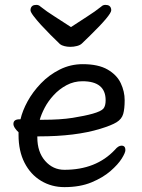

<svg xmlns="http://www.w3.org/2000/svg" viewBox="-20 -749 583 787"><path d="M428 -725Q436 -719 436 -707Q436 -688 348 -602Q328 -583 316 -571Q309 -564 295.5 -560.5Q282 -557 268.5 -557Q255 -557 244 -560Q232 -563 226 -568Q187 -605 148 -647Q129 -668 117 -684Q105 -700 105 -707Q105 -719 113 -725Q119 -729 129 -729Q139 -729 146 -722Q171 -702 204.5 -681Q238 -660 271 -638Q304 -660 337 -681Q370 -702 395 -722Q402 -729 412 -729Q422 -729 428 -725ZM319 -486Q383 -486 421 -464Q459 -442 475 -408Q491 -374 491 -338.5Q491 -303 485 -282Q479 -261 458 -248Q437 -235 391 -221Q290 -190 140 -190H133V-186Q133 -126 165 -89.5Q197 -53 244 -53Q374 -53 451 -135Q465 -152 478 -152Q494 -152 494 -134Q494 -123 479 -99Q464 -75 433 -48Q402 -21 355 -1.5Q308 18 244 18Q191 18 148 -8Q105 -34 80.5 -82Q56 -130 56 -196V-207Q48 -214 41.5 -223.5Q35 -233 35 -241Q35 -260 60 -260Q61 -260 64 -260Q72 -295 93 -333.5Q114 -372 147.5 -407Q181 -442 225 -464Q269 -486 319 -486ZM143 -258H155Q228 -258 278 -266Q328 -274 360 -283Q395 -293 404 -304Q413 -315 413 -338Q413 -416 318 -416Q283 -416 253 -400Q223 -384 200 -359Q177 -334 163 -307Q149 -280 143 -258Z"/></svg>

Font: Moon Stars Kai HW
Style: Bold
Weight: 700
Designer: GuiWonder
Version: Version 1.101